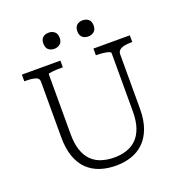

<svg xmlns="http://www.w3.org/2000/svg" viewBox="-158 -1033 1120 1185"><g transform="rotate(-20 402.5 -440.0)"><path d="M205 -264Q205 -198 220.5 -154Q236 -110 264 -83.5Q292 -57 329.5 -45.5Q367 -34 411 -34Q454 -34 491 -46Q528 -58 555.5 -84.5Q583 -111 598.5 -155Q614 -199 614 -264V-645Q614 -650 606 -654Q598 -658 585 -660.5Q572 -663 556.5 -664.5Q541 -666 527 -666H518V-710H757V-666H746Q722 -666 702.5 -661.5Q683 -657 672 -647Q661 -637 661 -620V-263Q661 -188 641 -134.5Q621 -81 586 -47.5Q551 -14 504.5 1.5Q458 17 404 17Q348 17 300.5 1.5Q253 -14 218 -47.5Q183 -81 163.5 -134.5Q144 -188 144 -264V-630Q144 -652 120 -659Q96 -666 59 -666H48V-710H301V-666H292Q278 -666 262.5 -665.5Q247 -665 234 -663.5Q221 -662 213 -660.5Q205 -659 205 -656ZM345 -844Q345 -817 329.5 -804Q314 -791 291 -791Q268 -791 253 -804Q238 -817 238 -844Q238 -871 252.5 -884Q267 -897 291 -897Q314 -897 329.5 -884Q345 -871 345 -844ZM568 -844Q568 -817 552.5 -804Q537 -791 514 -791Q491 -791 476 -804Q461 -817 461 -844Q461 -871 476 -884Q491 -897 514 -897Q537 -897 552.5 -884Q568 -871 568 -844Z"/></g></svg>

Font: Roboto Serif ExtraLight
Style: Regular
Weight: 250
Version: Version 1.007